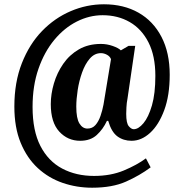

<svg xmlns="http://www.w3.org/2000/svg" viewBox="-20 -734 848 896"><path d="M410 142Q338 142 272.5 119.5Q207 97 156.5 50.5Q106 4 76.5 -67.5Q47 -139 47 -237Q47 -350 82 -439Q117 -528 176 -589Q235 -650 310 -682Q385 -714 465 -714Q557 -714 626 -675Q695 -636 733.5 -562Q772 -488 772 -385Q772 -289 746.5 -220Q721 -151 680.5 -114Q640 -77 594 -77Q556 -77 528 -97.5Q500 -118 485 -170H479Q461 -131 431.5 -104Q402 -77 354 -77Q296 -77 256.5 -120Q217 -163 217 -248Q217 -295 231.5 -344.5Q246 -394 275 -436Q304 -478 348 -503.5Q392 -529 451 -529Q479 -529 506 -519.5Q533 -510 544 -499L580 -520H611L575 -274Q571 -254 570 -233Q569 -212 569 -203Q569 -159 581 -145Q593 -131 604 -131Q626 -131 649.5 -159Q673 -187 689 -242Q705 -297 705 -380Q705 -473 673 -536Q641 -599 585.5 -631Q530 -663 459 -663Q397 -663 338.5 -633.5Q280 -604 233.5 -548Q187 -492 159.5 -413Q132 -334 132 -235Q132 -124 168.5 -53Q205 18 270 52.5Q335 87 419 87Q497 87 558 61.5Q619 36 661 5L683 47Q632 85 568 113.5Q504 142 410 142ZM388 -134Q411 -134 425.5 -150.5Q440 -167 449 -193Q458 -219 463 -246L498 -458Q493 -471 479 -478.5Q465 -486 451 -486Q421 -486 399 -460.5Q377 -435 363 -395.5Q349 -356 342.5 -313.5Q336 -271 336 -236Q336 -182 350.5 -158Q365 -134 388 -134Z"/></svg>

Font: Noto Serif Hebrew Condensed ExtraBold
Style: Regular
Weight: 800
Width: 3
Designer: Monotype Design Team
Foundry: Monotype Imaging Inc.
Version: Version 2.004; ttfautohint (v1.8.4.7-5d5b)